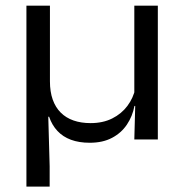

<svg xmlns="http://www.w3.org/2000/svg" viewBox="-20 -504 666 694"><path d="M550.5 -483.5V0H465.5L469 -130.5L465.5 -138V-483.5ZM160.5 -210Q160.5 -172.5 170.5 -144.2Q180.5 -116 199.5 -97Q218.5 -78 245.8 -68.5Q273 -59 307.5 -59Q352 -59 385.5 -75.8Q419 -92.5 440.5 -121.2Q462 -150 469.5 -185.5L483.5 -121H466Q459 -84 438.8 -53.8Q418.5 -23.5 385 -5.8Q351.5 12 304.5 12Q265.5 12 236.5 1.2Q207.5 -9.5 187.8 -30.5Q168 -51.5 157.5 -82H154.5L159.5 97V170.5H75.5V-483.5H160.5Z"/></svg>

Font: Anek Gujarati SemiExpanded
Style: Regular
Weight: 400
Width: 6
Designer: Mrunmayee Ghaisas (Gujarati), Yesha Goshar (Latin)
Foundry: Ek Type
Version: Version 1.003